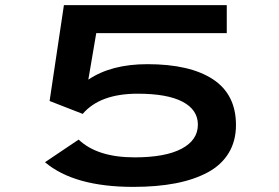

<svg xmlns="http://www.w3.org/2000/svg" viewBox="-20 -720 1090 751"><path d="M501.5 11Q270 11 156 -85.5L287.5 -174Q361 -104.5 506 -104.5Q626.5 -104.5 690.2 -138.2Q754 -172 754 -232.5Q754 -290.5 694.2 -322Q634.5 -353.5 518.5 -353.5Q371 -353.5 303.5 -274.5L174 -325L230 -700H867V-590.5H356.5L325.5 -408.5Q415 -469 556.5 -469Q723 -469 813 -409.8Q903 -350.5 903 -231Q903 -168.5 874.5 -121.5Q846 -74.5 792.5 -45.8Q739 -17 666.5 -3Q594 11 501.5 11Z"/></svg>

Font: League Mono Extended SemiBold
Style: Regular
Weight: 600
Width: 9
Designer: Tyler Finck
Foundry: The League of Moveable Type / Tyler Finck
Version: Version 2.210